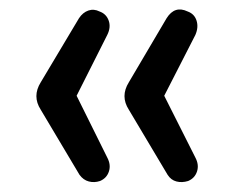

<svg xmlns="http://www.w3.org/2000/svg" viewBox="-20 -466 486 401"><path d="M189 -88Q177 -84 165.5 -87Q154 -90 146 -101L65 -237Q47 -265 65 -294L145 -428Q153 -440 164.5 -444Q176 -448 188 -442Q202 -437 207 -423Q212 -409 204 -393L140 -266L204 -137Q212 -122 207.5 -108Q203 -94 189 -88ZM373 -88Q360 -84 348.5 -87Q337 -90 330 -101L249 -237Q231 -265 249 -294L328 -428Q345 -455 372 -442Q386 -437 390.5 -423Q395 -409 388 -393L323 -266L388 -137Q396 -122 391.5 -108Q387 -94 373 -88Z"/></svg>

Font: Chiron GoRound TC N
Style: Regular
Weight: 350
Designer: Ryoko NISHIZUKA 西塚涼子 (kana, bopomofo & ideographs); Paul D. Hunt (Latin, Greek & Cyrillic); Sandoll Communications 산돌커뮤니
Foundry: Adobe
Version: Version 1.000;hotconv 1.1.1;makeotfexe 2.6.0